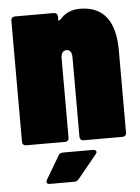

<svg xmlns="http://www.w3.org/2000/svg" viewBox="-51 -568 564 772"><g transform="rotate(-5 231.0 -182.5)"><path d="M300 -528C281 -528 249 -524 224 -497C219 -491 214 -488 212 -488C211 -488 210 -488 210 -490V-505C210 -514 204 -520 195 -520H37C28 -520 22 -514 22 -505V-15C22 -6 28 0 37 0H195C204 0 210 -6 210 -15V-335C210 -356 218 -367 233 -367C247 -367 254 -356 254 -335V-15C254 -6 260 0 269 0H427C436 0 442 -6 442 -15V-348C442 -459 401 -528 300 -528ZM119 163H218C226 163 231 160 236 154L313 60C316 57 317 54 317 51C317 46 312 42 304 42H182C174 42 168 45 164 52L109 145C107 148 106 151 106 154C106 160 111 163 119 163Z"/></g></svg>

Font: Barlow Condensed Black
Style: Regular
Weight: 900
Width: 3
Designer: Jeremy Tribby
Foundry: Tribby Type
Version: Version 1.422;hotconv 1.0.109;makeotfexe 2.5.65596